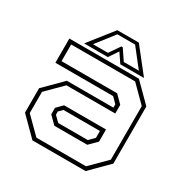

<svg xmlns="http://www.w3.org/2000/svg" viewBox="-160 -835 946 972"><g transform="rotate(30 313.0 -349.0)"><path d="M158 0 55 -103V-245.5L158 -348.5H430V-368L399.5 -398.5H62V-540H468.5L571.5 -437V-103L468.5 0ZM217 -119.5 174.5 -162V-200L208 -234H453V-163L409.5 -119.5ZM168.5 -22H458.5L550.5 -114V-427L459 -518.5H85V-421H410L453 -378V-327.5H167.5L77 -237V-113ZM227 -141.5H399.5L430 -172V-212H217L196 -191V-172ZM251 -698H377L489 -556H350.5L314 -610L277.5 -556H139ZM262 -680 180 -575H267.5L310 -637H318L360 -575H448L365.5 -680Z"/></g></svg>

Font: Tourney ExtraLight
Style: Regular
Weight: 250
Designer: Tyler Finck
Foundry: Etcetera Type Co
Version: Version 1.015